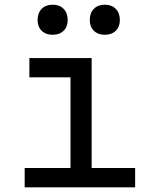

<svg xmlns="http://www.w3.org/2000/svg" viewBox="-20 -797 640 817"><path d="M85 0V-82H280V-468H105V-550H370V-82H555V0ZM426 -649Q397 -649 379.5 -666Q362 -683 362 -712Q362 -742 379.5 -759.5Q397 -777 426 -777Q455 -777 472.5 -759.5Q490 -742 490 -712Q490 -683 472.5 -666Q455 -649 426 -649ZM204 -649Q175 -649 157.5 -666Q140 -683 140 -712Q140 -742 157.5 -759.5Q175 -777 204 -777Q233 -777 250.5 -759.5Q268 -742 268 -712Q268 -683 250.5 -666Q233 -649 204 -649Z"/></svg>

Font: NKDuy Mono
Style: Regular
Weight: 400
Monospace: yes
Designer: NKDuy
Foundry: NKDuy
Version: Version 2.251; ttfautohint (v1.8.4.7-5d5b)